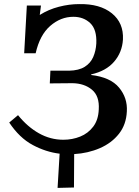

<svg xmlns="http://www.w3.org/2000/svg" viewBox="-20 -736 678 937"><path d="M261 181 271 14Q204 6 139.5 -28.5Q75 -63 25 -138L68 -174Q114 -117 170 -85.5Q226 -54 289 -54Q333 -54 371.5 -69.5Q410 -85 435 -118Q460 -151 462 -202Q466 -267 429 -298Q392 -329 334 -330L223 -329L226 -391H317Q365 -392 393.5 -410Q422 -428 435 -458Q448 -488 450 -524Q453 -592 420.5 -623Q388 -654 338 -654Q276 -654 225 -609.5Q174 -565 154 -476H98L111 -709H180L174 -663Q217 -690 267.5 -703Q318 -716 366 -716Q468 -718 526 -671Q584 -624 580 -543Q576 -480 536.5 -434.5Q497 -389 425 -373V-370Q519 -359 561 -308.5Q603 -258 599 -192Q596 -128 560.5 -83Q525 -38 467.5 -13Q410 12 342 16L341 179Z"/></svg>

Font: Lora SemiBold
Style: Italic
Weight: 600
Italic angle: -3°
Designer: Olga Karpushina, Alexei Vanyashin (Cyrillic)
Foundry: Cyreal
Version: Version 3.011; ttfautohint (v1.8.4.7-5d5b)